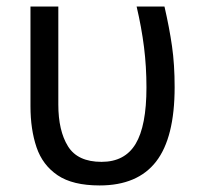

<svg xmlns="http://www.w3.org/2000/svg" viewBox="-20 -556 603 586"><path d="M284 10Q202 10 156 -21Q110 -52 91.5 -106.5Q73 -161 73 -232V-536H158V-237Q158 -157 187.5 -109.5Q217 -62 290 -62Q361 -62 394 -117Q427 -172 427 -289Q427 -353 419.5 -412.5Q412 -472 397 -536H482Q497 -471 505 -415Q513 -359 513 -290Q513 -136 456.5 -63Q400 10 284 10Z"/></svg>

Font: Noto Sans Mono SemiCondensed
Style: Regular
Weight: 400
Width: 4
Designer: Monotype Design Team
Foundry: Monotype Imaging Inc.
Version: Version 2.014